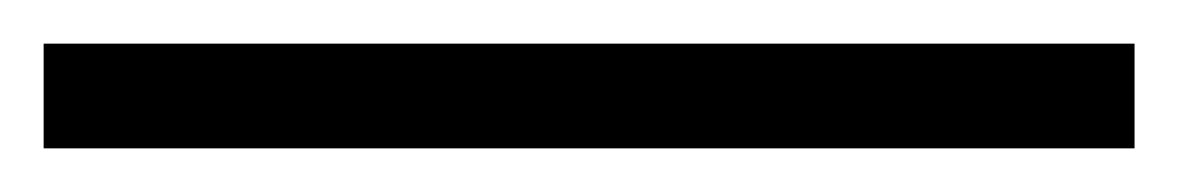

<svg xmlns="http://www.w3.org/2000/svg" viewBox="-20 -20 540 88"><path d="M0 48H500V0H0Z"/></svg>

Font: Montserrat Lite
Style: Regular
Weight: 400
Designer: Julieta Ulanovsky
Foundry: Julieta Ulanovsky
Version: Version 7.200;PS 007.200;hotconv 1.0.88;makeotf.lib2.5.64775